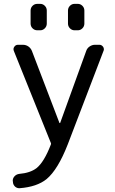

<svg xmlns="http://www.w3.org/2000/svg" viewBox="-20 -782 602 1008"><path d="M175.8 -623Q161.1 -623 150.9 -633.3Q140.6 -643.6 140.6 -658.2V-726.6Q140.6 -741.2 150.9 -751.5Q161.1 -761.7 175.8 -761.7H191.4Q205.1 -761.7 215.3 -751.5Q225.6 -741.2 225.6 -726.6V-658.2Q225.6 -643.6 215.3 -633.3Q205.1 -623 191.4 -623ZM371.1 -623Q357.4 -623 347.2 -633.3Q336.9 -643.6 336.9 -658.2V-726.6Q336.9 -741.2 347.2 -751.5Q357.4 -761.7 371.1 -761.7H388.7Q402.3 -761.7 412.6 -751.5Q422.9 -741.2 422.9 -726.6V-658.2Q422.9 -643.6 412.6 -633.3Q402.3 -623 388.7 -623ZM292 -136.7Q293 -135.7 293.9 -135.7Q294.9 -135.7 295.9 -136.7L432.6 -514.6Q437.5 -529.3 450.7 -538.1Q463.9 -546.9 478.5 -546.9H502Q513.7 -546.9 521.5 -536.1Q525.4 -530.3 525.4 -523.4Q525.4 -518.6 523.4 -514.6L335.9 -24.4Q284.2 108.4 224.6 158.2Q173.8 199.2 83 206.1Q82 206.1 81.1 206.1Q68.4 206.1 58.6 197.3Q47.9 186.5 47.9 172.9L46.9 167Q46.9 153.3 56.6 143.1Q66.4 132.8 81.1 130.9Q138.7 126 171.9 100.6Q211.9 68.4 247.1 -23.4Q249 -27.3 247.1 -31.2L52.7 -514.6Q47.9 -526.4 55.2 -536.6Q62.5 -546.9 74.2 -546.9H99.6Q116.2 -546.9 128.9 -538.1Q141.6 -529.3 147.5 -514.6Z"/></svg>

Font: Gen Jyuu GothicL Regular
Style: Regular
Weight: 400
Designer: [Source Han Sans]
Ryoko NISHIZUKA  (kana & ideographs); Paul D. Hunt (Latin, Greek & Cyrillic); Wenlong ZHANG  (bopomofo
Version: Version 1.002.20150607